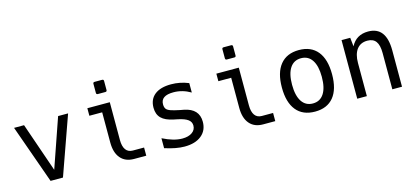

<svg xmlns="http://www.w3.org/2000/svg" viewBox="-63 -1239 3738 1731"><g transform="rotate(-15 1806.0 -373.0)"><path d="M48.8 -546.9H142.1L300.8 -87.9L460 -546.9H553.2L358.9 0H243.2Z M857.4 -646Q842.8 -646 842.8 -660.6V-745.1Q842.8 -759.8 857.4 -759.8H927.7Q942.4 -759.8 942.4 -745.1V-660.6Q942.4 -646 927.7 -646ZM1021.5 3.9Q940.9 3.9 896.7 -48.1Q852.5 -100.1 852.5 -194.3V-476.6H732.9V-546.9H942.4V-194.3Q942.4 -134.8 964.8 -103.5Q987.3 -72.3 1030.3 -72.3H1135.3V3.9Z M1491.7 14.2Q1413.6 14.2 1308.1 -20V-112.8Q1410.6 -61 1490.7 -61Q1547.9 -61 1582 -85Q1616.2 -108.9 1616.2 -148.9Q1616.2 -183.6 1587.6 -204.8Q1559.1 -226.1 1496.6 -239.3L1459 -247.1Q1381.8 -262.7 1345.9 -298.6Q1310.1 -334.5 1310.1 -396.5Q1310.1 -475.1 1363.8 -517.6Q1417.5 -560.1 1516.6 -560.1Q1600.6 -560.1 1679.2 -527.8V-439.9Q1602.5 -484.9 1519 -484.9Q1400.9 -484.9 1400.9 -404.3Q1400.9 -377.9 1411.1 -362.5Q1421.4 -347.2 1450.2 -336.7Q1479 -326.2 1535.2 -314.9L1571.3 -308.1Q1707 -281.2 1707 -160.2Q1707 -79.1 1649.4 -32.5Q1591.8 14.2 1491.7 14.2Z M2061.5 -646Q2046.9 -646 2046.9 -660.6V-745.1Q2046.9 -759.8 2061.5 -759.8H2131.8Q2146.5 -759.8 2146.5 -745.1V-660.6Q2146.5 -646 2131.8 -646ZM2225.6 3.9Q2145 3.9 2100.8 -48.1Q2056.6 -100.1 2056.6 -194.3V-476.6H1937V-546.9H2146.5V-194.3Q2146.5 -134.8 2168.9 -103.5Q2191.4 -72.3 2234.4 -72.3H2339.4V3.9Z M2710 14.2Q2595.7 14.2 2535.4 -59.8Q2475.1 -133.8 2475.1 -272.5Q2475.1 -411.6 2535.6 -485.8Q2596.2 -560.1 2709.5 -560.1Q2822.8 -560.1 2883.1 -486.1Q2943.4 -412.1 2943.4 -272Q2943.4 -132.8 2883.3 -59.3Q2823.2 14.2 2710 14.2ZM2709.5 -62Q2776.4 -62 2812.3 -116.7Q2848.1 -171.4 2848.1 -273.4Q2848.1 -375 2812.3 -429.4Q2776.4 -483.9 2709.5 -483.9Q2642.1 -483.9 2606.2 -429.4Q2570.3 -375 2570.3 -273.4Q2570.3 -171.4 2606.4 -116.7Q2642.6 -62 2709.5 -62Z M3105.5 -546.9H3186.5L3195.3 -464.8Q3244.6 -560.1 3356 -560.1Q3523.4 -560.1 3523.4 -338.9V0H3433.1V-338.9Q3433.1 -412.6 3407.5 -447.3Q3381.8 -481.9 3328.1 -481.9Q3264.2 -481.9 3229.7 -436.8Q3195.3 -391.6 3195.3 -309.1V0H3105.5Z"/></g></svg>

Font: Vazir Code Hack
Style: Code-Hack
Weight: 400
Foundry: DejaVu fonts team - Redesigned by Saber Rastikerdar
Version: Version 1.1.2